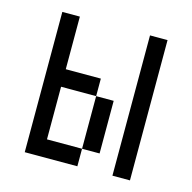

<svg xmlns="http://www.w3.org/2000/svg" viewBox="-81 -581 661 661"><g transform="rotate(15 250.0 -250.0)"><path d="M125 -312.5H250V-250H125V-62.5H250V0H62.5V-500H125ZM250 -250H312.5V-62.5H250ZM375 -500H437.5V0H375Z"/></g></svg>

Font: 寒蝉点阵体 16px
Style: Regular
Weight: 400
Designer: Designed by Warren2060
Foundry: ChillType
Version: Version 1.000